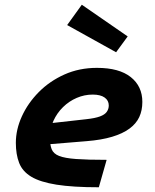

<svg xmlns="http://www.w3.org/2000/svg" viewBox="-20 -779 654 812"><path d="M372 -379Q337 -379 304.5 -365Q272 -351 246.5 -326Q221 -301 206 -268Q191 -235 191 -197Q191 -167 198.5 -148Q206 -129 230 -119.5Q254 -110 302 -106.5Q350 -103 431 -103L398 13Q288 13 219 2Q150 -9 112.5 -31.5Q75 -54 61 -90Q47 -126 47 -175Q47 -231 72.5 -287Q98 -343 144 -389.5Q190 -436 252.5 -464Q315 -492 390 -492Q484 -492 533 -453Q582 -414 582 -348Q582 -312 569 -284Q556 -256 527.5 -235Q499 -214 454 -200.5Q409 -187 346 -182L139 -165L167 -255L346 -275Q382 -279 402.5 -286.5Q423 -294 431.5 -306Q440 -318 440 -333Q440 -354 422.5 -366.5Q405 -379 372 -379ZM520 -625 471 -558 264 -673 326 -759Z"/></svg>

Font: Intel One Mono Light
Style: Italic
Weight: 300
Italic angle: -16°
Monospace: yes
Designer: Fred Shallcrass
Foundry: Frere-Jones Type LLC
Version: Version 1.004